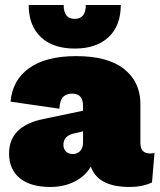

<svg xmlns="http://www.w3.org/2000/svg" viewBox="-20 -733 634 763"><path d="M94 -713H233Q233 -658 277 -658Q321 -658 321 -713H460Q460 -631 411.5 -585.5Q363 -540 277 -540Q191 -540 142.5 -585.5Q94 -631 94 -713ZM577 -123Q588 -123 594 -126L584 -8Q546 10 495 10Q369 10 341 -71Q320 -34 277.5 -12Q235 10 180 10Q101 10 58.5 -25Q16 -60 16 -123Q16 -232 152 -260L310 -293V-312Q310 -361 267 -361Q244 -361 231 -348Q218 -335 216 -301L22 -329Q29 -414 95.5 -462Q162 -510 283 -510Q409 -510 473.5 -458.5Q538 -407 538 -319V-164Q538 -123 577 -123ZM270 -121Q287 -121 298.5 -133Q310 -145 310 -167V-211L271 -202Q232 -192 232 -157Q232 -141 242 -131Q252 -121 270 -121Z"/></svg>

Font: Elaine Sans Black
Style: Regular
Weight: 900
Designer: Wei Huang
Foundry: Wei Huang
Version: Version 2.001;December 24, 2019;FontCreator 12.0.0.2547 64-b